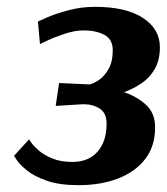

<svg xmlns="http://www.w3.org/2000/svg" viewBox="-20 -531 488 562"><path d="M91 -468Q91 -468 115.5 -479Q140 -490 178.5 -500.5Q217 -511 258 -511Q349 -511 398.5 -478.5Q448 -446 448 -393Q448 -355 433 -329Q418 -303 394 -287Q370 -271 343 -261Q378 -250 406 -225.5Q434 -201 434 -158Q434 -103 405 -65.5Q376 -28 325.5 -8.5Q275 11 210 11Q154 11 117 -2Q80 -15 59 -32Q38 -49 29.5 -62Q21 -75 21 -75L65 -123Q65 -123 72 -113Q79 -103 94 -90Q109 -77 133.5 -67Q158 -57 192 -57Q239 -57 265.5 -87Q292 -117 292 -169Q292 -200 272 -213Q252 -226 224 -226L143 -221L153 -288L239 -284H242Q253 -286 269 -296.5Q285 -307 297.5 -328.5Q310 -350 310 -384Q310 -416 285.5 -429Q261 -442 225 -442Q199 -442 169 -432Q139 -422 118 -412Q97 -402 97 -402Z"/></svg>

Font: Arsenal SC
Style: Bold Italic
Weight: 700
Italic angle: -9.10001°
Designer: Andrij Shevchenko
Foundry: Stairsfor
Version: Version 2.001; ttfautohint (v1.8.4.7-5d5b)